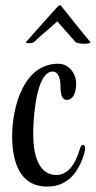

<svg xmlns="http://www.w3.org/2000/svg" viewBox="-20 -672 355 711"><path d="M293 -510C305 -510 315 -512 315 -515C315 -516 315 -516 314 -517C277 -561 241 -607 205 -652H198C194 -649 113 -558 77 -517C76 -516 76 -516 76 -515C76 -513 81 -512 87 -512C95 -512 103 -513 107 -517C133 -543 164 -566 192 -593L259 -517C264 -512 280 -510 293 -510ZM155 19C228 19 270 -30 292 -104C294 -111 295 -117 295 -122C295 -131 292 -136 288 -136C284 -136 279 -132 277 -124C258 -58 228 -24 189 -24C124 -24 103 -95 103 -176V-180C103 -230 113 -407 175 -407C197 -407 204 -379 204 -353C204 -318 211 -302 228 -302C246 -302 262 -321 262 -362C262 -400 235 -436 196 -436C67 -436 25 -276 25 -166C25 -156 25 -146 26 -137C32 -57 62 19 155 19Z"/></svg>

Font: Style Script
Style: Regular
Weight: 400
Designer: Robert E. Leuschke
Foundry: Robert E. Leuschke
Version: Version 1.010